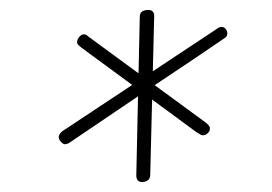

<svg xmlns="http://www.w3.org/2000/svg" viewBox="-20 -830 547 386"><path d="M261 -796Q261 -804 266 -807Q271 -810 278 -810Q284 -810 287 -807Q290 -804 290 -798L282 -478Q282 -471 277 -467.5Q272 -464 266 -464Q260 -464 257 -467.5Q254 -471 254 -477ZM416 -772Q418 -774 421 -775Q424 -776 425 -776Q430 -776 433.5 -772Q437 -768 437 -763Q437 -759 435 -756.5Q433 -754 428 -751Q377 -716 325 -681.5Q273 -647 221.5 -612Q170 -577 118 -542Q115 -541 113.5 -540.5Q112 -540 110 -540Q108 -540 105 -542.5Q102 -545 100 -548Q98 -551 98 -554Q98 -560 105 -566ZM144 -734Q140 -737 137.5 -739.5Q135 -742 135 -745Q135 -751 139.5 -756Q144 -761 148 -761Q151 -761 153 -760Q155 -759 157 -757L393 -584Q397 -581 399.5 -578Q402 -575 402 -572Q402 -566 397.5 -562Q393 -558 388 -558Q385 -558 383 -559.5Q381 -561 374 -565Z"/></svg>

Font: Playpen Sans Thin
Style: Regular
Weight: 250
Designer: Laura Meseguer, Veronika Burian, José Scaglione
Foundry: TypeTogether
Version: Version 1.001